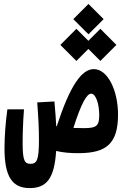

<svg xmlns="http://www.w3.org/2000/svg" viewBox="-20 -775 626 977"><path d="M384.8 4.4C519 2.9 580.6 -42 580.6 -191.9C580.6 -314.5 528.3 -423.3 457.5 -423.3C395.5 -423.3 336.9 -340.8 268.6 -132.3C268.1 -132.3 267.1 -132.3 266.1 -132.8C264.6 -167 261.7 -205.1 256.8 -258.8L169.4 -253.9C175.3 -175.8 178.2 -122.6 178.2 -62C178.2 40 167.5 58.6 134.8 58.6C105 58.6 95.2 41.5 95.2 -47.4C95.2 -96.2 97.2 -156.7 102.1 -218.8H17.6C8.8 -156.7 2.9 -82.5 2.9 -20C2.9 122.6 41.5 182.1 130.9 182.1C213.9 182.1 256.8 137.7 265.6 -6.8C301.8 1.5 337.4 4.9 384.8 4.4ZM490.7 -464.8 572.3 -546.4 490.7 -628.4 429.7 -567.4 368.7 -628.4 287.1 -546.4 368.7 -464.8 429.7 -525.9ZM353.5 -124C394 -251 421.9 -298.3 443.8 -298.3C468.3 -298.3 484.9 -244.1 484.9 -190.4C484.9 -135.7 473.1 -123 406.7 -123C386.7 -123 369.1 -123.5 353.5 -124ZM430.2 -600.6 507.3 -677.7 430.2 -754.9 353 -677.7Z"/></svg>

Font: Cascadia Code PL SemiBold
Style: Regular
Weight: 600
Monospace: yes
Designer: Aaron Bell
Foundry: Saja Typeworks
Version: Version 2404.023